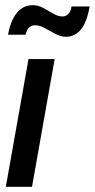

<svg xmlns="http://www.w3.org/2000/svg" viewBox="-20 -721 366 741"><path d="M2.5 0 90 -493H191L103.5 0ZM234 -579Q214.5 -579 193.8 -590.2Q173 -601.5 153 -612.5Q133 -623.5 116 -623.5Q86 -623.5 79 -587H11Q21 -642 45.2 -671.5Q69.5 -701 106.5 -701Q127.5 -701 147.2 -690.2Q167 -679.5 185.5 -668.5Q204 -657.5 221 -657.5Q233.5 -657.5 243 -666.2Q252.5 -675 256 -696H326Q315 -634 291.8 -606.5Q268.5 -579 234 -579Z"/></svg>

Font: Cabin Condensed Medium
Style: Italic
Weight: 500
Width: 3
Italic angle: -10°
Designer: Pablo Impallari
Foundry: Pablo Impallari. http://www.impallari.com Igino Marini. http://www.ikern.com
Version: Version 3.001; ttfautohint (v1.8.3)